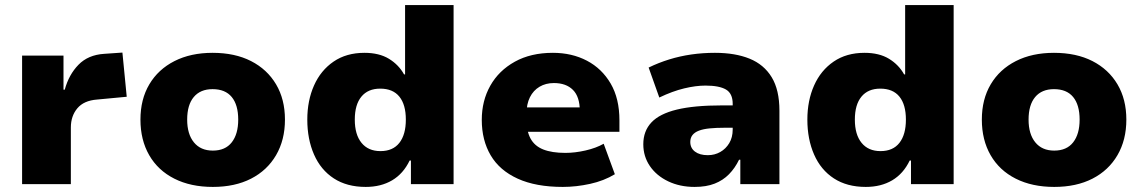

<svg xmlns="http://www.w3.org/2000/svg" viewBox="-20 -725 4499 756"><path d="M67 0V-506H230V-372H235Q251 -431 289 -470Q327 -509 390 -513L462 -518L479 -344L362 -333Q310 -329 284.5 -298.5Q259 -268 259 -223V0Z M818 11Q731 11 666.5 -21.5Q602 -54 567.5 -114Q533 -174 533 -254Q533 -334 568 -393Q603 -452 667 -484.5Q731 -517 817 -517Q905 -517 968.5 -484.5Q1032 -452 1067 -393Q1102 -334 1102 -254Q1102 -174 1067 -114Q1032 -54 968.5 -21.5Q905 11 818 11ZM818 -132Q867 -132 892.5 -164.5Q918 -197 918 -254Q918 -312 892.5 -343Q867 -374 817 -374Q769 -374 743 -343Q717 -312 717 -254Q717 -197 743.5 -164.5Q770 -132 818 -132Z M1420 11Q1346 11 1294.5 -22.5Q1243 -56 1216.5 -116.5Q1190 -177 1190 -254Q1190 -329 1216.5 -388.5Q1243 -448 1293.5 -482.5Q1344 -517 1415 -517Q1473 -517 1511.5 -493.5Q1550 -470 1571 -432H1575V-705H1766V0H1598V-93H1593Q1568 -41 1524 -15Q1480 11 1420 11ZM1478 -130Q1527 -130 1552.5 -162.5Q1578 -195 1578 -254Q1578 -313 1552.5 -344.5Q1527 -376 1477 -376Q1429 -376 1403 -344.5Q1377 -313 1377 -254Q1377 -195 1403.5 -162.5Q1430 -130 1478 -130Z M2196 11Q2090 11 2018.5 -21.5Q1947 -54 1912 -113.5Q1877 -173 1877 -253Q1877 -328 1910.5 -387.5Q1944 -447 2007 -482Q2070 -517 2157 -517Q2232 -517 2291 -486Q2350 -455 2384.5 -396Q2419 -337 2419 -251V-206H2030V-302H2272L2263 -288Q2263 -344 2236 -371Q2209 -398 2161 -398Q2129 -398 2104.5 -383.5Q2080 -369 2066.5 -342Q2053 -315 2053 -276V-256Q2053 -209 2069 -179.5Q2085 -150 2119 -136.5Q2153 -123 2206 -123Q2244 -123 2285.5 -132.5Q2327 -142 2357 -159L2401 -39Q2358 -13 2303.5 -1Q2249 11 2196 11Z M2715 11Q2657 11 2611 -11Q2565 -33 2539 -71Q2513 -109 2513 -157Q2513 -209 2545 -243Q2577 -277 2645 -293.5Q2713 -310 2822 -310H2887V-222H2833Q2800 -222 2774.5 -219.5Q2749 -217 2732 -210.5Q2715 -204 2706.5 -193Q2698 -182 2698 -166Q2698 -142 2716.5 -128Q2735 -114 2767 -114Q2794 -114 2816 -126.5Q2838 -139 2851.5 -161.5Q2865 -184 2865 -215V-316Q2865 -357 2838.5 -372.5Q2812 -388 2758 -388Q2720 -388 2674 -377Q2628 -366 2576 -341L2534 -459Q2573 -478 2615 -491Q2657 -504 2702 -510.5Q2747 -517 2795 -517Q2875 -517 2931.5 -494Q2988 -471 3018.5 -421Q3049 -371 3049 -289V0H2895V-96H2890Q2874 -63 2850.5 -39Q2827 -15 2794 -2Q2761 11 2715 11Z M3389 11Q3315 11 3263.5 -22.5Q3212 -56 3185.5 -116.5Q3159 -177 3159 -254Q3159 -329 3185.5 -388.5Q3212 -448 3262.5 -482.5Q3313 -517 3384 -517Q3442 -517 3480.5 -493.5Q3519 -470 3540 -432H3544V-705H3735V0H3567V-93H3562Q3537 -41 3493 -15Q3449 11 3389 11ZM3447 -130Q3496 -130 3521.5 -162.5Q3547 -195 3547 -254Q3547 -313 3521.5 -344.5Q3496 -376 3446 -376Q3398 -376 3372 -344.5Q3346 -313 3346 -254Q3346 -195 3372.5 -162.5Q3399 -130 3447 -130Z M4131 11Q4044 11 3979.5 -21.5Q3915 -54 3880.5 -114Q3846 -174 3846 -254Q3846 -334 3881 -393Q3916 -452 3980 -484.5Q4044 -517 4130 -517Q4218 -517 4281.5 -484.5Q4345 -452 4380 -393Q4415 -334 4415 -254Q4415 -174 4380 -114Q4345 -54 4281.5 -21.5Q4218 11 4131 11ZM4131 -132Q4180 -132 4205.5 -164.5Q4231 -197 4231 -254Q4231 -312 4205.5 -343Q4180 -374 4130 -374Q4082 -374 4056 -343Q4030 -312 4030 -254Q4030 -197 4056.5 -164.5Q4083 -132 4131 -132Z"/></svg>

Font: Nunito Sans 7pt Black
Style: Regular
Weight: 900
Designer: Vernon Adams
Foundry: Vernon Adams
Version: Version 3.101;gftools[0.9.27]